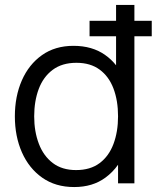

<svg xmlns="http://www.w3.org/2000/svg" viewBox="-20 -740 632 775"><path d="M341.5 -593.5V-656H448.5V-720H522.5V-656H592.5V-593.5H522.5V0H456.5V-75Q435 -44.5 405.5 -23Q354 15 279.5 15Q204 15 150.5 -22.8Q97 -60.5 68.5 -125Q40 -189.5 40 -270.5Q40 -351 68.2 -415.5Q96.5 -480 149.5 -517.5Q202.5 -555 276.5 -555Q352.5 -555 404.5 -518Q429.5 -500.5 448.5 -476.5V-593.5ZM287 -53.5Q344.5 -53.5 382 -81.5Q419.5 -109.5 438 -158.8Q456.5 -208 456.5 -270.5Q456.5 -334 438 -382.8Q419.5 -431.5 382.2 -459Q345 -486.5 288.5 -486.5Q230.5 -486.5 192.5 -458Q154.5 -429.5 136.2 -380.5Q118 -331.5 118 -270.5Q118 -209 136.8 -159.8Q155.5 -110.5 193 -82Q230.5 -53.5 287 -53.5Z"/></svg>

Font: Cns Manrope
Style: Regular
Weight: 400
Designer: Mikhail Sharanda
Foundry: Mikhail Sharanda
Version: Version 4.504